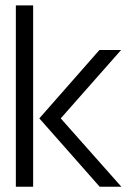

<svg xmlns="http://www.w3.org/2000/svg" viewBox="-20 -707 499 727"><path d="M40 0V-686.5H105.5V0ZM128.9 -258.8 356.4 -517.6H438.5L210 -258.8L439.5 0H357.4Z"/></svg>

Font: Post No Bills Colombo
Style: Medium
Weight: 600
Designer: Kosala Senevirathne, Siva Puranthara, Lasantha Premarathna, Tharique Azeez
Foundry: Mooniak
Version: Version 1.220 ; ttfautohint (v1.5)